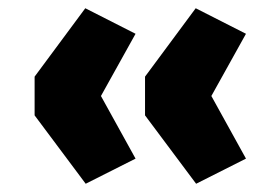

<svg xmlns="http://www.w3.org/2000/svg" viewBox="-20 -500 659 466"><path d="M188 -54 64 -220V-314L187 -480L309 -418L225 -267L309 -115ZM456 -54 332 -220V-314L455 -480L577 -418L493 -267L577 -115Z"/></svg>

Font: Nunito Sans 10pt SemiExpanded Black
Style: Regular
Weight: 900
Width: 6
Designer: Vernon Adams
Foundry: Vernon Adams
Version: Version 3.101;gftools[0.9.27]